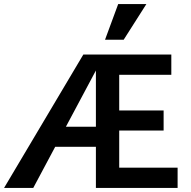

<svg xmlns="http://www.w3.org/2000/svg" viewBox="-30 -927 941 947"><path d="M-10 0 381 -658H485L134 0ZM197 -203 250 -302H502V-203ZM502 -283V-382H777V-283ZM443 0V-658H815V-558H558V-100H846V0ZM488 -731 553 -907H692L580 -731Z"/></svg>

Font: Ysabeau Office
Style: Bold
Weight: 700
Designer: Christian Thalmann (Catharsis Fonts)
Version: Version 2.001;gftools[0.9.30]; featfreeze: tnum,lnum,ss02